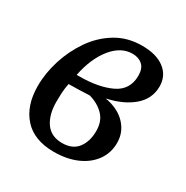

<svg xmlns="http://www.w3.org/2000/svg" viewBox="-133 -660 761 784"><g transform="rotate(30 247.5 -268.0)"><path d="M222 10Q128 10 79.5 -44.5Q31 -99 31 -191Q31 -251 50.5 -313Q70 -375 106.5 -428Q143 -481 196.5 -513.5Q250 -546 319 -546Q387 -546 425 -516.5Q463 -487 463 -437Q463 -379 417.5 -340Q372 -301 297 -285Q359 -274 393.5 -237.5Q428 -201 428 -151Q428 -103 401.5 -66.5Q375 -30 328.5 -10Q282 10 222 10ZM301 -498Q247 -498 205 -446Q163 -394 146 -309H157Q249 -309 307.5 -337Q366 -365 366 -432Q366 -466 348 -482Q330 -498 301 -498ZM233 -38Q282 -38 306 -69.5Q330 -101 330 -150Q330 -197 302.5 -224.5Q275 -252 234 -263Q213 -262 188 -261Q163 -260 136 -260Q131 -234 130 -213Q129 -192 129 -173Q129 -112 155 -75Q181 -38 233 -38Z"/></g></svg>

Font: Noto Serif SemiCondensed
Style: Italic
Weight: 400
Width: 4
Italic angle: -12°
Designer: Monotype Design Team
Foundry: Monotype Imaging Inc.
Version: Version 2.013